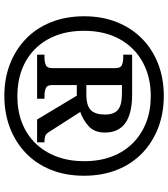

<svg xmlns="http://www.w3.org/2000/svg" viewBox="35 -800 775 885"><g transform="rotate(90 422.5 -357.5)"><path d="M422 10Q342 10 275 -16Q208 -42 158.5 -90Q109 -138 82 -206Q55 -274 55 -358Q55 -441 82 -508.5Q109 -576 158 -624.5Q207 -673 274.5 -699Q342 -725 422 -725Q502 -725 569.5 -699Q637 -673 686.5 -625Q736 -577 763 -509Q790 -441 790 -357Q790 -273 763 -205.5Q736 -138 686.5 -90Q637 -42 569.5 -16Q502 10 422 10ZM423 -50Q491 -50 546 -71.5Q601 -93 640.5 -133.5Q680 -174 701.5 -231Q723 -288 723 -358Q723 -429 701.5 -485.5Q680 -542 640 -582Q600 -622 545 -643.5Q490 -665 423 -665Q334 -665 266 -627.5Q198 -590 160 -521Q122 -452 122 -357Q122 -285 144 -228Q166 -171 206.5 -131Q247 -91 302 -70.5Q357 -50 423 -50ZM232 -141V-175H245Q265 -175 279.5 -181Q294 -187 294 -210V-503Q294 -526 279.5 -532Q265 -538 245 -538H232V-579H415Q504 -579 547.5 -547.5Q591 -516 591 -454Q591 -405 561.5 -378.5Q532 -352 496 -340L585 -201Q594 -185 604 -180Q614 -175 636 -175V-141H531L421 -324H372V-210Q372 -187 387 -181Q402 -175 421 -175H435V-141ZM414 -368Q468 -368 488 -389Q508 -410 508 -453Q508 -496 486 -514Q464 -532 411 -532H372V-368Z"/></g></svg>

Font: Noto Serif Gujarati
Style: Bold
Weight: 700
Version: Version 2.102